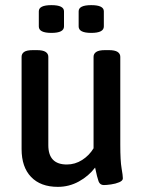

<svg xmlns="http://www.w3.org/2000/svg" viewBox="-20 -720 560 747"><path d="M205 7Q138 7 101 -31.5Q64 -70 64 -140V-499Q64 -511 74 -518Q84 -525 109 -525H123Q147 -525 157.5 -518Q168 -511 168 -499V-155Q168 -80 240 -80Q272 -80 299.5 -97.5Q327 -115 344 -143V-499Q344 -511 354.5 -518Q365 -525 389 -525H403Q427 -525 437.5 -518Q448 -511 448 -499V-157Q448 -94 453 -65.5Q458 -37 458 -26Q458 -17 444 -11Q430 -5 412 -2.5Q394 0 384 0Q369 0 363.5 -14.5Q358 -29 350 -68Q325 -35 287 -14Q249 7 205 7ZM335 -592Q286 -592 286 -617V-676Q286 -700 335 -700Q384 -700 384 -676V-617Q384 -592 335 -592ZM180 -592Q131 -592 131 -617V-676Q131 -700 180 -700Q229 -700 229 -676V-617Q229 -592 180 -592Z"/></svg>

Font: Asap Semi Condensed Medium
Style: Regular
Weight: 500
Width: 4
Designer: Pablo Cosgaya
Foundry: Omnibus-Type
Version: Version 3.001; ttfautohint (v1.8.4.7-5d5b)